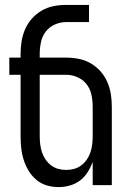

<svg xmlns="http://www.w3.org/2000/svg" viewBox="-20 -755 540 783"><path d="M219 8Q194 8 170.5 1Q147 -6 128 -22Q109 -38 96.5 -59Q84 -80 76.5 -103.5Q69 -127 66.5 -151.5Q64 -176 64 -200V-450H18V-520H64V-535Q64 -561 68 -586.5Q72 -612 82.5 -636Q93 -660 110.5 -679.5Q128 -699 150.5 -712Q173 -725 198.5 -730Q224 -735 250 -735H343V-665H250Q226 -665 203.5 -655Q181 -645 166.5 -626Q152 -607 147 -583Q142 -559 142 -535V-520H250Q276 -520 301.5 -515Q327 -510 349.5 -497Q372 -484 389.5 -464.5Q407 -445 417.5 -421Q428 -397 432 -371.5Q436 -346 436 -320V0H358V-95Q350 -73 337.5 -53Q325 -33 306.5 -19Q288 -5 265 1.5Q242 8 219 8ZM250 -62Q267 -62 283 -66.5Q299 -71 312 -81Q325 -91 334.5 -105Q344 -119 349 -134.5Q354 -150 356 -166.5Q358 -183 358 -200V-320Q358 -344 353 -368Q348 -392 333.5 -411Q319 -430 296.5 -440Q274 -450 250 -450H142V-200Q142 -183 144 -166.5Q146 -150 151 -134.5Q156 -119 165.5 -105Q175 -91 188 -81Q201 -71 217 -66.5Q233 -62 250 -62Z"/></svg>

Font: Iosevka srxl
Style: Regular
Weight: 400
Monospace: yes
Designer: Belleve Invis
Foundry: Belleve Invis
Version: Version 33.0.1; ttfautohint (v1.8.3)